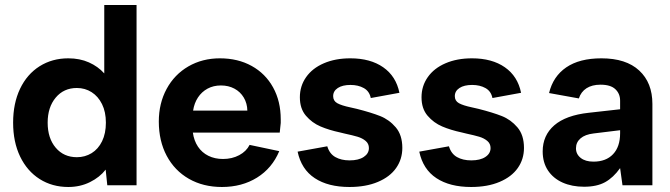

<svg xmlns="http://www.w3.org/2000/svg" viewBox="-20 -740 2676 767"><path d="M32.4 -250Q32.4 -327 60.1 -385.3Q87.9 -443.5 138.1 -475.3Q188.4 -507 252.8 -507Q298.7 -507 335.1 -490.8Q371.6 -474.6 396.5 -446.7V-720H525.5V0H408.6L402.1 -62.4Q378.6 -31.9 339.4 -12.5Q300.2 7 252.8 7Q188.6 7 138.5 -24.7Q88.4 -56.5 60.4 -114.6Q32.4 -172.8 32.4 -250ZM403 -250Q403 -292.9 387.6 -324Q372.2 -355.1 346 -371.8Q319.8 -388.5 287 -388.5Q234.7 -388.5 202.6 -350.1Q170.4 -311.7 170.4 -250.1Q170.4 -187.7 202.6 -149.9Q234.7 -112 287.2 -112Q319.4 -112 346 -128.2Q372.5 -144.5 387.8 -175.8Q403 -207.1 403 -250Z M614.4 -254.5Q614.4 -327 645.6 -384.8Q676.9 -442.5 732.6 -474.8Q788.4 -507 858.4 -507Q930.5 -507 985.5 -476.5Q1040.5 -446 1071 -390.7Q1101.5 -335.5 1101.5 -262.9V-248.9Q1100.5 -237.9 1099.5 -229.9Q1098.5 -222 1097.5 -210.4H750.4Q754.9 -178.1 770.8 -154.2Q786.8 -130.3 812.5 -117.6Q838.1 -104.9 871 -104.9Q906.9 -104.9 935.5 -120.1Q964.1 -135.3 977.1 -161.2L1095.6 -136.2Q1067.1 -68.1 1006.8 -30.5Q946.5 7 866.5 7Q791.9 7 734.6 -25.7Q677.4 -58.5 645.9 -117.7Q614.4 -177 614.4 -254.5ZM862.5 -398.6Q832.6 -398.6 809.1 -385.9Q785.7 -373.2 770.8 -350.6Q755.9 -327.9 751.4 -298.1H968.1Q967.6 -326.9 953.9 -350.1Q940.2 -373.2 916.5 -385.9Q892.9 -398.6 862.5 -398.6Z M1168.9 -134.2 1287.4 -155.6Q1296.3 -125.7 1319.7 -112.5Q1343.1 -99.3 1376.5 -99.3Q1412.4 -99.3 1433 -113Q1453.7 -126.7 1453.7 -148.6Q1453.7 -166 1440.7 -177Q1427.8 -187.9 1408.6 -193.7Q1389.4 -199.4 1356.9 -206.4Q1346.4 -208.9 1338.5 -210.9Q1294.5 -220.3 1260.5 -234.8Q1226.4 -249.3 1202.2 -277.6Q1177.9 -305.9 1177.9 -351.4Q1177.9 -396.4 1202.9 -431.9Q1227.9 -467.5 1273.7 -487.2Q1319.5 -507 1379.5 -507Q1459.6 -507 1510.9 -471.2Q1562.2 -435.4 1575.6 -369.3L1461.2 -348.4Q1455.7 -375.8 1433.3 -388.2Q1410.9 -400.7 1380 -400.7Q1348.2 -400.7 1329.5 -388.5Q1310.9 -376.3 1310.9 -355.9Q1310.9 -337 1327.3 -327.8Q1343.8 -318.6 1379.2 -311.1L1405.6 -305.1Q1462.6 -290.6 1498.6 -276.4Q1534.6 -262.2 1560.9 -231.4Q1587.2 -200.6 1587.2 -149.1Q1587.2 -104.1 1562.4 -68.8Q1537.7 -33.5 1489.6 -13.3Q1441.6 7 1376.1 7Q1290.9 7 1237.4 -28.3Q1183.8 -63.6 1168.9 -134.2Z M1654.9 -134.2 1773.4 -155.6Q1782.3 -125.7 1805.7 -112.5Q1829.1 -99.3 1862.5 -99.3Q1898.4 -99.3 1919 -113Q1939.7 -126.7 1939.7 -148.6Q1939.7 -166 1926.7 -177Q1913.8 -187.9 1894.6 -193.7Q1875.4 -199.4 1842.9 -206.4Q1832.4 -208.9 1824.5 -210.9Q1780.5 -220.3 1746.5 -234.8Q1712.4 -249.3 1688.2 -277.6Q1663.9 -305.9 1663.9 -351.4Q1663.9 -396.4 1688.9 -431.9Q1713.9 -467.5 1759.7 -487.2Q1805.5 -507 1865.5 -507Q1945.6 -507 1996.9 -471.2Q2048.2 -435.4 2061.6 -369.3L1947.2 -348.4Q1941.7 -375.8 1919.3 -388.2Q1896.9 -400.7 1866 -400.7Q1834.2 -400.7 1815.5 -388.5Q1796.9 -376.3 1796.9 -355.9Q1796.9 -337 1813.3 -327.8Q1829.8 -318.6 1865.2 -311.1L1891.6 -305.1Q1948.6 -290.6 1984.6 -276.4Q2020.6 -262.2 2046.9 -231.4Q2073.2 -200.6 2073.2 -149.1Q2073.2 -104.1 2048.4 -68.8Q2023.7 -33.5 1975.6 -13.3Q1927.6 7 1862.1 7Q1776.9 7 1723.4 -28.3Q1669.8 -63.6 1654.9 -134.2Z M2147.9 -135Q2147.9 -199 2194.1 -239.3Q2240.4 -279.5 2331.9 -289.5L2457.2 -303.5V-337.9Q2457.2 -365.8 2438.2 -383.7Q2419.3 -401.7 2379 -401.7Q2345.2 -401.7 2323 -387.5Q2300.9 -373.2 2292.4 -346.8L2173.4 -368.3Q2189.4 -434.9 2242.1 -470.9Q2294.9 -507 2382.5 -507Q2481.1 -507 2533.6 -458.2Q2586.2 -409.4 2586.2 -324.8V0H2466.7L2457.2 -68.4Q2430.1 -30.4 2397.2 -12.2Q2364.2 6 2313.3 6Q2264.9 6 2227.4 -10.7Q2189.9 -27.5 2168.9 -59.2Q2147.9 -91 2147.9 -135ZM2457.2 -207.9V-219.8L2351.5 -206.9Q2317.2 -202.9 2299.1 -187.2Q2280.9 -171.5 2280.9 -147.6Q2280.9 -124.2 2299.6 -109.3Q2318.3 -94.3 2350.7 -94.3Q2400.9 -94.3 2429 -124Q2457.2 -153.6 2457.2 -207.9Z"/></svg>

Font: AF Albert Sans Medium
Style: Regular
Weight: 500
Designer: Andreas Rasmussen
Foundry: a.Foundry
Version: Version 1.300;Glyphs 3.2 (3231)